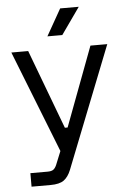

<svg xmlns="http://www.w3.org/2000/svg" viewBox="-59 -734 647 977"><g transform="rotate(-5 264.0 -245.5)"><path d="M62 200V131H149Q170 131 179.5 124Q189 117 196 101L224 32L19 -489H105L257 -84H271L423 -489H509L264 132Q250 167 227.5 183.5Q205 200 159 200ZM209 -555 286 -691H381L285 -555Z"/></g></svg>

Font: Space Grotesk Frontify
Style: Regular
Weight: 400
Designer: Florian Karsten
Version: Version 2.000